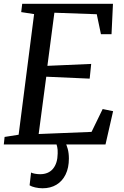

<svg xmlns="http://www.w3.org/2000/svg" viewBox="-20 -763 656 1014"><path d="M0.1 0 4.3 -39.8 78.4 -51.5 160.1 -688.5 92 -699.1 97.3 -743H576.6L569 -582.5H513.1L491 -687.8L267.2 -695.8L230.3 -415.3L461.6 -425.4L453.6 -347.7L224.3 -357.9L184.2 -55.2L463.5 -66.5L522.2 -187.1L577.3 -175.9L537.2 0ZM299.4 -13.8 323.7 -11.8Q331.9 1.5 337.8 23.8Q343.8 46.1 343.8 74.1Q343.8 123.2 326.5 158.5Q309.2 193.9 278 212.6Q246.8 231.3 204.8 231.3Q185.3 231.3 165.8 226.8Q146.4 222.4 136.3 215.7L144.1 148.2Q150.1 151.6 163.7 154.3Q177.3 157 191.7 157Q236.1 157 260.1 128Q284 99 284.6 47.8Q285.4 26.6 282.1 12.7Q278.9 -1.2 275.3 -11.8Z"/></svg>

Font: Merriweather Light
Style: Italic
Weight: 300
Italic angle: -7.8°
Designer: Eben Sorkin
Foundry: Eben Sorkin
Version: Version 2.101